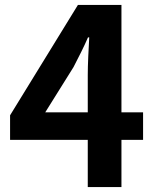

<svg xmlns="http://www.w3.org/2000/svg" viewBox="-20 -761 630 781"><path d="M337 0V-455Q337 -487 339 -531.5Q341 -576 343 -609H338Q325 -579 310 -549Q295 -519 279 -488L164 -304H562V-192H21V-292L297 -741H474V0Z"/></svg>

Font: Noto Sans SC
Style: Bold
Weight: 700
Designer: Ryoko NISHIZUKA  (kana, bopomofo & ideographs); Paul D. Hunt (Latin, Greek & Cyrillic); Sandoll Communications , Soo-you
Foundry: Adobe
Version: Version 2.004-H2;hotconv 1.0.118;makeotfexe 2.5.65603